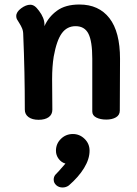

<svg xmlns="http://www.w3.org/2000/svg" viewBox="-20 -530 607 851"><path d="M512 -269 511 -40Q511 -20 494 -10Q477 0 451 0Q425 0 407 -9Q389 -18 389 -36V-270Q389 -347 372 -380.5Q355 -414 315 -414Q277 -414 254 -382.5Q231 -351 218 -279Q211 -235 211 -179L212 -44Q212 -22 195.5 -10.5Q179 1 151 1Q123 1 106.5 -11Q90 -23 90 -44Q90 -212 83 -376Q83 -392 78 -404Q73 -416 66.5 -426Q60 -436 58 -440Q52 -448 52 -459Q52 -477 73.5 -493Q95 -509 114 -509Q124 -509 133 -503Q142 -497 153 -482Q177 -450 177 -422V-414Q195 -455 232.5 -482.5Q270 -510 332 -510Q418 -510 465 -449.5Q512 -389 512 -269ZM377 138Q377 175 352.5 215Q328 255 285 292Q273 301 257 301Q241 301 229.5 291Q218 281 218 266Q218 254 225 245Q228 241 241 228Q267 199 270 195Q252 190 240 174Q228 158 228 138Q228 107 250 85.5Q272 64 303 64Q333 64 355 85.5Q377 107 377 138Z"/></svg>

Font: Mali SemiBold
Style: Regular
Weight: 600
Designer: Kitiyaporn Chalermlarp | Katatrad Aksorn Co.,Ltd.
Foundry: Cadson Demak Co.,Ltd.
Version: Version 1.000; ttfautohint (v1.6)